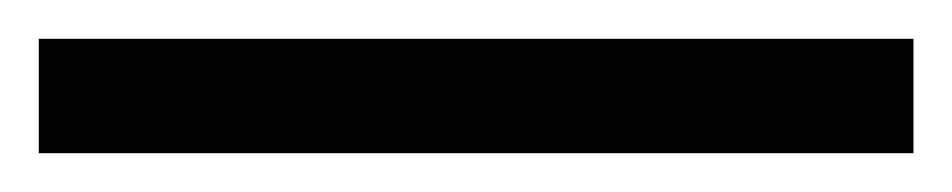

<svg xmlns="http://www.w3.org/2000/svg" viewBox="-20 63 491 99"><path d="M0 83V142H451V83Z"/></svg>

Font: Noto Serif Sinhala SemiCondensed ExtraBold
Style: Regular
Weight: 800
Width: 4
Designer: Jelle Bosma - Monotype Design Team
Foundry: Monotype Imaging Inc.
Version: Version 2.007